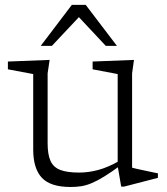

<svg xmlns="http://www.w3.org/2000/svg" viewBox="-20 -736 665 766"><path d="M170 -165Q170 -120.5 181.2 -94.8Q192.5 -69 220 -58.2Q247.5 -47.5 295.5 -47.5Q333.5 -47.5 372.2 -58Q411 -68.5 455 -93.5L460 -75.5Q423 -48.5 395.8 -31.8Q368.5 -15 346.8 -5.8Q325 3.5 304.8 6.8Q284.5 10 261.5 10Q181.5 10 147 -26.8Q112.5 -63.5 112.5 -139.5V-440.5L11.5 -459.5V-490.5L178 -497L170 -443.5ZM463.5 8.5 449.5 -73V-440.5L349.5 -459.5V-490.5L514.5 -497L507 -443.5V-67Q511.5 -65.5 525 -62.5Q538.5 -59.5 555.2 -56Q572 -52.5 587 -49.2Q602 -46 610 -44.5V-26.5L475 8.5ZM142.5 -553 266.5 -716.5H322L446.5 -553H402L285 -678H304.5L187 -553Z"/></svg>

Font: Newsreader 9pt Light
Style: Regular
Weight: 300
Designer: Hugues Gentile
Foundry: Production Type
Version: Version 1.003